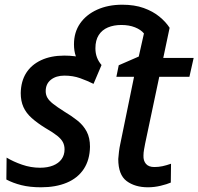

<svg xmlns="http://www.w3.org/2000/svg" viewBox="-20 -785 842 815"><path d="M608 10Q553 10 517.5 -16.5Q482 -43 482 -110Q483 -124 485 -141Q487 -158 491 -176L549 -459H474L484 -508L569 -545L591 -643Q578 -659 553 -669Q528 -679 495 -679Q463 -679 438 -668.5Q413 -658 399 -636Q385 -614 385 -580Q385 -559 391.5 -541.5Q398 -524 411 -509H318Q309 -526 301.5 -547.5Q294 -569 294 -597Q294 -648 320 -685.5Q346 -723 392.5 -744Q439 -765 499 -765Q551 -765 590 -751Q629 -737 656.5 -714.5Q684 -692 700 -667L673 -539H802L784 -459H656L596 -175Q594 -164 591.5 -150.5Q589 -137 589 -125Q588 -103 599.5 -89.5Q611 -76 635 -76Q653 -76 669.5 -79.5Q686 -83 706 -90L705 -10Q689 -3 662 3.5Q635 10 608 10ZM154 10Q107 10 71 1Q35 -8 7 -23L8 -116Q36 -99 73.5 -86Q111 -73 150 -73Q182 -73 205.5 -82.5Q229 -92 241.5 -109.5Q254 -127 254 -151Q254 -168 247 -181.5Q240 -195 222.5 -209Q205 -223 172 -242Q138 -263 114.5 -284Q91 -305 79.5 -330.5Q68 -356 68 -390Q69 -440 91 -475Q113 -510 154.5 -529.5Q196 -549 253 -549Q299 -549 339 -538Q379 -527 411 -509L377 -429Q351 -442 320.5 -453Q290 -464 253 -464Q218 -464 196 -446.5Q174 -429 174 -398Q174 -383 181 -370.5Q188 -358 205 -344.5Q222 -331 252 -312Q284 -293 309 -273Q334 -253 348 -226.5Q362 -200 362 -162Q361 -106 335.5 -67.5Q310 -29 263.5 -9.5Q217 10 154 10Z"/></svg>

Font: Noto Sans Display Medium
Style: Italic
Weight: 500
Italic angle: -12°
Designer: Monotype Design Team
Foundry: Monotype Imaging Inc.
Version: Version 2.003